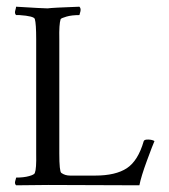

<svg xmlns="http://www.w3.org/2000/svg" viewBox="-20 -521 503 573"><path d="M124 31 28 32Q23 27 25.5 19Q28 11 28 9Q51 9 67 4.5Q83 0 84 -5Q89 -17 88 -63V-404Q88 -450 84 -464Q82 -473 38 -476Q32 -476 28 -476Q23 -481 25.5 -489.5Q28 -498 28 -501Q109 -496 122 -496Q135 -498 217 -501Q222 -496 220 -487Q218 -478 217 -476Q194 -476 178.5 -471.5Q163 -467 161 -464Q156 -449 157 -404V-63Q157 -9 163 -5Q174 3 189 3Q204 3 220 3H264Q325 3 358.5 -19Q392 -41 409 -100Q411 -105 423 -104.5Q435 -104 441 -100Q436 -89 418.5 -41.5Q401 6 396 32Z"/></svg>

Font: AMoshref-Naskh
Style: Naskh
Weight: 500
Version: Version 0.001